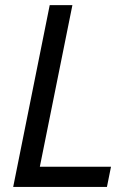

<svg xmlns="http://www.w3.org/2000/svg" viewBox="-20 -740 516 760"><path d="M176.8 -719.7H266.6L137.7 -80.1H419.4L403.3 0H32.2Z"/></svg>

Font: Reddit Sans Chocolate
Style: Italic
Weight: 400
Italic angle: -11.25°
Designer: Stephen Hutchings
Version: Version 1.013